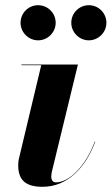

<svg xmlns="http://www.w3.org/2000/svg" viewBox="-20 -708 429 738"><path d="M254 -620.5C254 -583.5 284.5 -553 321.5 -553C358.5 -553 389 -583.5 389 -620.5C389 -658 358.5 -688 321.5 -688C284.5 -688 254 -658 254 -620.5ZM59 -620.5C59 -583.5 89.5 -553 126.5 -553C163.5 -553 194 -583.5 194 -620.5C194 -658 163.5 -688 126.5 -688C89.5 -688 59 -658 59 -620.5ZM346 -163 344.5 -164C309.5 -70.5 247 -7 195 -7C182 -7 177 -17.5 177 -28.5C177 -33.5 178 -40.5 179 -46.5L279.5 -460H62.5V-457.5H138.5L52 -95C50.5 -89 50 -78 50 -73C50 -13 81.5 10 143.5 10C239 10 308 -62.5 346 -163Z"/></svg>

Font: Bodoni* 72pt
Style: Bold Italic
Weight: 700
Italic angle: -13°
Version: Version 2.3